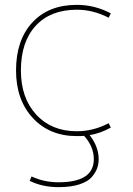

<svg xmlns="http://www.w3.org/2000/svg" viewBox="-20 -550 547 790"><path d="M427 -43 436 -25Q392 -1 349 6Q386 54 386 105Q386 124 380 141.5Q374 159 358 178Q342 197 307 208.5Q272 220 221 220Q154 220 102 194L110 176Q161 200 221 200Q366 200 366 105Q366 53 326 9Q316 10 296 10Q184 10 115 -64.5Q46 -139 46 -260Q46 -385 113 -457.5Q180 -530 296 -530Q370 -530 436 -495L427 -477Q364 -510 296 -510Q188 -510 127 -444Q66 -378 66 -260Q66 -147 129 -78.5Q192 -10 296 -10Q364 -10 427 -43Z"/></svg>

Font: Mplus 1p Thin
Style: Regular
Weight: 250
Version: Version 1.061